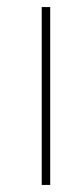

<svg xmlns="http://www.w3.org/2000/svg" viewBox="-20 -523 222 543"><path d="M98 0V-503H122V0Z"/></svg>

Font: Noto Serif Gujarati Thin
Style: Regular
Weight: 250
Version: Version 2.102